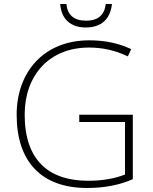

<svg xmlns="http://www.w3.org/2000/svg" viewBox="-20 -927 762 957"><path d="M538 -907H507C501 -854 471 -824 409 -824C348 -824 316 -853 311 -907H280C286 -832 331 -790 408 -790C485 -790 530 -832 538 -907ZM375 -355V-319H603V-57C554 -38 494 -26 420 -26C222 -26 103 -129 103 -356C103 -550 224 -690 424 -690C488 -690 553 -677 617 -646L634 -682C571 -712 502 -726 425 -726C199 -726 63 -569 63 -355C63 -123 185 10 414 10C497 10 575 -4 642 -34V-355Z"/></svg>

Font: Noto Sans Telugu ExtraLight
Style: Regular
Weight: 200
Designer: Jelle Bosma - Monotype Design Team
Foundry: Monotype Imaging Inc.
Version: Version 2.005